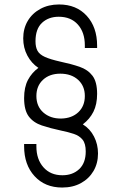

<svg xmlns="http://www.w3.org/2000/svg" viewBox="-20 -782 543 860"><path d="M258.5 58Q181.5 58 134.8 7Q88 -44 88 -127V-137H143V-126Q143 -68.5 174.5 -32.8Q206 3 259.5 3Q305.5 3 334.8 -24.5Q364 -52 364 -103.5Q364 -139 349.8 -156.5Q335.5 -174 310.8 -182.2Q286 -190.5 254 -197Q205 -207.5 167.5 -220Q130 -232.5 109 -260.2Q88 -288 88 -342.5Q88 -391.5 105.2 -424Q122.5 -456.5 152 -478Q121 -498.5 102.5 -533.2Q84 -568 84 -610Q84 -654 104.2 -688.2Q124.5 -722.5 160.8 -742.2Q197 -762 244.5 -762Q322 -762 368.5 -711.2Q415 -660.5 415 -577V-567H360V-579Q360 -637 328.8 -672Q297.5 -707 243 -707Q197.5 -707 168.2 -679.8Q139 -652.5 139 -597Q139 -571 148 -554.5Q157 -538 181.2 -527Q205.5 -516 250 -506Q299.5 -495.5 336.5 -482.8Q373.5 -470 394.2 -442.8Q415 -415.5 415 -361.5Q415 -314.5 398.5 -281.5Q382 -248.5 351 -225Q383.5 -205 401.2 -170.2Q419 -135.5 419 -94.5Q419 -50.5 398.8 -16Q378.5 18.5 342.5 38.2Q306.5 58 258.5 58ZM254 -251Q302 -252 331 -279.5Q360 -307 360 -352Q360 -397 329.8 -424.5Q299.5 -452 250 -452Q202 -452 172.5 -424.5Q143 -397 143 -352Q143 -305.5 174.2 -278Q205.5 -250.5 254 -251Z"/></svg>

Font: Mohave Light Light
Style: Regular
Weight: 300
Version: Version 2.003